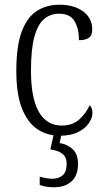

<svg xmlns="http://www.w3.org/2000/svg" viewBox="-20 -564 444 812"><path d="M233 10Q180 10 138.5 -17.5Q97 -45 73 -105Q49 -165 49 -264Q49 -371 72.5 -432Q96 -493 137 -518.5Q178 -544 230 -544Q294 -544 332 -515.5Q370 -487 370 -440Q370 -414 355.5 -404Q341 -394 314 -394Q314 -442 295.5 -474Q277 -506 230 -506Q194 -506 167.5 -484.5Q141 -463 126 -410.5Q111 -358 111 -265Q111 -148 144.5 -90.5Q178 -33 241 -33Q287 -33 316 -59.5Q345 -86 359 -119Q371 -108 371 -86Q371 -66 356 -43.5Q341 -21 310.5 -5.5Q280 10 233 10ZM208 228Q195 228 179 226Q163 224 148 218V183Q180 192 201 192Q229 192 245.5 177Q262 162 262 130Q262 100 243.5 86Q225 72 193 68L210 -9H243L232 41Q265 46 287.5 67Q310 88 310 129Q310 178 282.5 203Q255 228 208 228Z"/></svg>

Font: Noto Serif Tamil Condensed Light
Style: Italic
Weight: 300
Width: 3
Italic angle: -12°
Designer: Indian Type Foundry, Tom Grace, and the Monotype Design Team
Foundry: Monotype Imaging Inc.
Version: Version 2.003; ttfautohint (v1.8.4.7-5d5b)